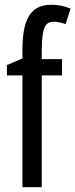

<svg xmlns="http://www.w3.org/2000/svg" viewBox="-20 -785 316 805"><path d="M240 -469V-537H155V-574C156 -665 167 -694 206 -694C221 -694 237 -690 255 -684L276 -749C248 -760 225 -765 196 -765C101 -765 74 -695 74 -571V-540L9 -512V-469H74V0H155V-469Z"/></svg>

Font: Noto Sans Arabic UI XCn
Style: Regular
Weight: 400
Width: 2
Designer: Monotype Design Team, Nadine Chahine and Nizar Qandah
Foundry: Monotype Imaging Inc.
Version: Version 2.010